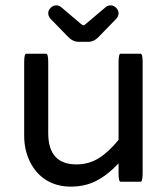

<svg xmlns="http://www.w3.org/2000/svg" viewBox="-20 -694 635 725"><path d="M236.3 -555.7 169.9 -624Q162.1 -633.8 162.1 -644.5Q162.1 -655.3 171.4 -664.6Q180.7 -673.8 192.4 -673.8Q203.1 -673.8 210.9 -667L287.1 -602.5Q293 -598.6 294.9 -598.6Q298.8 -598.6 302.7 -602.5L378.9 -667Q386.7 -673.8 397.5 -673.8Q409.2 -673.8 418.5 -664.6Q427.7 -655.3 427.7 -644.5Q427.7 -633.8 419.9 -624L353.5 -555.7Q335 -536.1 313.5 -536.1H276.4Q254.9 -536.1 236.3 -555.7ZM153.3 -14.6Q114.3 -40 92.8 -84Q71.3 -127.9 71.3 -181.6V-459Q71.3 -491.2 79.1 -491.2H154.3Q162.1 -491.2 162.1 -459V-191.4Q162.1 -73.2 268.6 -73.2Q315.4 -73.2 353 -96.7Q390.6 -120.1 427.7 -166V-459Q427.7 -491.2 435.5 -491.2Q435.5 -491.2 510.7 -491.2Q518.6 -491.2 518.6 -459V-40Q518.6 -7.8 510.7 -7.8Q510.7 -7.8 435.5 -7.8Q427.7 -7.8 427.7 -40V-77.1Q387.7 -34.2 344.7 -11.7Q301.8 10.7 247.1 10.7Q194.3 10.7 153.3 -14.6Z"/></svg>

Font: YuPearl-Regular
Style: Regular
Weight: 400
Designer: Max Yao
Foundry: Max-Everyday
Version: Version 1.011; ttfautohint (v1.8.3)